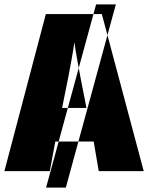

<svg xmlns="http://www.w3.org/2000/svg" viewBox="-20 -780 694 875"><path d="M508 -760 280 75H190L418 -760ZM374 -288H263L291 -427Q298 -465 306 -508Q314 -551 319 -588Q324 -550 332 -507Q340 -464 347 -426ZM430 0H635L444 -716H189L0 0H207L232 -135H407Z"/></svg>

Font: Noto Sans Display SemiCondensed Black
Style: Regular
Weight: 900
Width: 4
Designer: Monotype Design Team
Foundry: Monotype Imaging Inc.
Version: Version 1.900